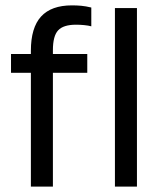

<svg xmlns="http://www.w3.org/2000/svg" viewBox="-20 -695 596 715"><path d="M95 -424H21V-494H95V-506Q95 -592 133 -633.5Q171 -675 248 -675Q266 -675 282.5 -673.5Q299 -672 320 -667V-597Q309 -600 293.5 -601.5Q278 -603 263 -603Q216 -603 196.5 -582Q177 -561 177 -508V-494H305V-424H177V0H95ZM490 -665V0H408V-665Z"/></svg>

Font: Blinker
Style: Regular
Weight: 400
Designer: Juergen Huber
Foundry: supertype
Version: Version 1.017;hotconv 1.0.117;makeotfexe 2.5.65602